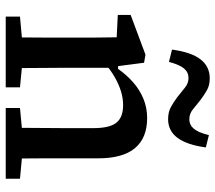

<svg xmlns="http://www.w3.org/2000/svg" viewBox="-62 -708 770 687"><g transform="rotate(90 323.5 -365.0)"><path d="M40 0V-51L150 -61H190L293 -51V0ZM114 0Q114 -30 114.5 -67Q115 -104 115 -143Q115 -182 115 -215V-268Q115 -294 115 -315Q115 -336 114.5 -356Q114 -376 114 -397L34 -401V-447L176 -500L205 -495L219 -387L223 -386V-215Q223 -182 223.5 -143Q224 -104 224 -67Q224 -30 225 0ZM367 0V-51L473 -61H513L620 -51V0ZM437 0Q438 -30 438 -67Q438 -104 438.5 -142.5Q439 -181 439 -215V-313Q439 -372 419.5 -396Q400 -420 357 -420Q332 -420 307.5 -412.5Q283 -405 257.5 -390.5Q232 -376 206 -354L200 -402H227Q248 -432 274.5 -455.5Q301 -479 333.5 -492.5Q366 -506 403 -506Q474 -506 510.5 -462.5Q547 -419 547 -331V-215Q547 -181 547 -142.5Q547 -104 547.5 -67Q548 -30 548 0ZM158 -595Q167 -663 192.5 -696.5Q218 -730 261 -730Q286 -730 304 -719.5Q322 -709 338 -697Q356 -683 371.5 -670Q387 -657 407 -657Q428 -657 441.5 -673.5Q455 -690 464 -727L508 -716Q499 -649 474 -615Q449 -581 407 -581Q381 -581 362.5 -591.5Q344 -602 328 -614Q311 -627 295 -640.5Q279 -654 260 -654Q239 -654 225.5 -638Q212 -622 202 -584Z"/></g></svg>

Font: Source Serif 4 Medium
Style: Regular
Weight: 500
Designer: Frank Grießhammer
Foundry: Adobe Systems Incorporated
Version: Version 4.004;hotconv 1.0.116;makeotfexe 2.5.65601